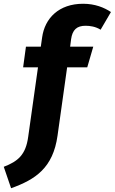

<svg xmlns="http://www.w3.org/2000/svg" viewBox="-100 -779 610 1021"><path d="M355 -642C378 -642 408 -638 435 -621L490 -715C454 -739 405 -759 342 -759C213 -759 138 -682 124 -580L117 -531H38L23 -421H102L50 -52C37 45 -5 79 -80 108L-41 222C87 176 182 115 206 -58L257 -421H364L396 -531H273L278 -570C285 -621 309 -642 355 -642Z"/></svg>

Font: Fira Sans
Style: Bold Italic
Weight: 700
Italic angle: -8°
Designer: bBox Type GmbH & Carrois Corporate GbR & Edenspiekermann AG
Foundry: bBox Type GmbH & Carrois Corporate GbR & Edenspiekermann AG
Version: Version 4.301;PS 004.301;hotconv 1.0.88;makeotf.lib2.5.64775